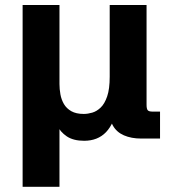

<svg xmlns="http://www.w3.org/2000/svg" viewBox="-20 -547 678 758"><path d="M69.3 190.4V-527.3H214.8V-215.3Q214.8 -195.3 218.5 -174.6Q222.2 -153.8 232.4 -136.2Q242.7 -118.7 261.7 -107.9Q280.8 -97.2 310.5 -97.2Q326.7 -97.2 344.2 -102.3Q361.8 -107.4 377.4 -122.3Q393.1 -137.2 403.1 -166.5Q413.1 -195.8 413.1 -244.1V-527.3H558.6V-133.3Q558.6 -117.7 563 -112.1Q567.4 -106.4 582.5 -106.4H611.8V0H537.1Q498.5 0 469.2 -12.7Q439.9 -25.4 425.3 -52Q410.6 -78.6 414.6 -120.1L446.8 -134.8Q431.2 -59.1 398.4 -25.1Q365.7 8.8 312 8.8Q270 8.8 243.9 -8.5Q217.8 -25.9 204.8 -53.7Q191.9 -81.5 188.5 -112.3L214.8 -126V190.4Z"/></svg>

Font: Schibsted Grotesk
Style: Bold
Weight: 700
Designer: Bakken & Baeck AS, Henrik Kongsvoll
Foundry: Schibsted ASA
Version: Version 1.100;gftools[0.9.25]